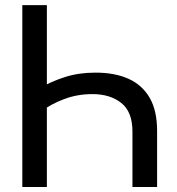

<svg xmlns="http://www.w3.org/2000/svg" viewBox="-20 -748 708 768"><path d="M362.3 -457.5Q439 -457.5 493.9 -432.9Q548.8 -408.2 578.6 -356.9Q608.4 -305.7 608.4 -224.1V0H509.8V-222.2Q509.8 -300.8 465.1 -336.2Q420.4 -371.6 349.6 -371.6Q289.6 -371.6 236.8 -351.8Q184.1 -332 138.7 -298.8V-395.5Q185.5 -422.4 240.2 -439.9Q294.9 -457.5 362.3 -457.5ZM167.5 -727.5V0H69.3V-727.5Z"/></svg>

Font: Inter Cardless Display
Style: Regular
Weight: 400
Designer: Rasmus Andersson
Foundry: rsms
Version: Version 4.001;git-9221beed3